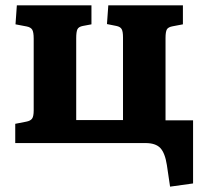

<svg xmlns="http://www.w3.org/2000/svg" viewBox="-20 -535 755 718"><path d="M616 163 604 82Q597 37 579.5 18.5Q562 0 524 0H37V-72L78 -80Q94 -83 100 -91.5Q106 -100 106 -122V-390Q106 -415 100.5 -424Q95 -433 80 -436L38 -444L43 -515H322V-444L290 -438Q274 -435 269.5 -425.5Q265 -416 265 -392V-86H440V-395Q440 -417 435 -426Q430 -435 415 -438L380 -445L385 -515H664V-444L627 -437Q609 -434 604 -425Q599 -416 599 -393V-85H702V151Z"/></svg>

Font: Literata
Style: Bold
Weight: 700
Designer: Latin by Veronika Burian and Jose Scaglione. Greek by Irene Vlachou. Cyrillic by Vera Evstafieva.
Foundry: TypeTogether
Version: Version 3.103; ttfautohint (v1.8.4.7-5d5b);gftools[0.9.29]